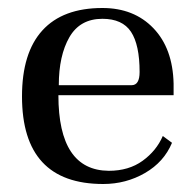

<svg xmlns="http://www.w3.org/2000/svg" viewBox="-20 -450 489 480"><path d="M236 -430Q315 -430 363.5 -379.5Q412 -329 414 -241V-212H126Q126 -24 252 -23Q302 -23 336.5 -48Q371 -73 387 -110L410 -93Q390 -45 342.5 -17.5Q295 10 238 10Q35 10 35 -209Q35 -318 86 -374Q137 -430 236 -430ZM236 -403Q180 -403 153.5 -357Q127 -311 127 -237H309Q329 -237 329 -270Q329 -338 307.5 -370.5Q286 -403 236 -403Z"/></svg>

Font: Unna
Style: Regular
Weight: 400
Designer: Jorge de Buen U.
Foundry: Omnibus-Type
Version: Version 2.006;PS 002.006;hotconv 1.0.70;makeotf.lib2.5.58329